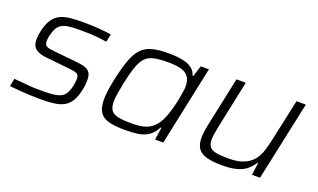

<svg xmlns="http://www.w3.org/2000/svg" viewBox="-61 -835 1920 1160"><g transform="rotate(20 898.5 -255.0)"><path d="M235 8Q204 8 167.5 6.5Q131 5 96 2Q61 -1 33 -4L43 -54Q79 -51 104 -49Q129 -47 149.5 -45Q170 -43 191 -43Q212 -43 238 -43Q295 -43 325.5 -51.5Q356 -60 370 -80Q384 -100 392 -134Q395 -150 396.5 -162Q398 -174 398 -182Q398 -208 383 -215Q368 -222 335 -225L183 -241Q132 -246 109.5 -265Q87 -284 87 -322Q87 -333 88.5 -348Q90 -363 94 -380Q105 -429 124.5 -457Q144 -485 172 -498Q200 -511 238 -514.5Q276 -518 324 -518Q352 -518 383 -516.5Q414 -515 444.5 -512Q475 -509 499 -505L488 -455Q459 -459 431 -462Q403 -465 375.5 -466Q348 -467 316 -467Q274 -467 241.5 -463Q209 -459 187.5 -441.5Q166 -424 156 -382Q152 -370 150 -358Q148 -346 148 -337Q148 -311 163 -303.5Q178 -296 213 -293L362 -278Q397 -275 418.5 -267Q440 -259 450 -243Q460 -227 460 -199Q460 -185 458.5 -168Q457 -151 452 -129Q442 -84 425 -57Q408 -30 382.5 -16Q357 -2 320.5 3Q284 8 235 8Z M777 8Q711 8 670.5 -3Q630 -14 612 -42.5Q594 -71 594 -123Q594 -148 598.5 -181.5Q603 -215 612 -257Q629 -336 647.5 -387Q666 -438 692.5 -466.5Q719 -495 760.5 -506.5Q802 -518 864 -518Q917 -518 955 -510.5Q993 -503 1016.5 -486Q1040 -469 1048 -440H1053L1075 -510H1128L1020 0H967L979 -80H974Q955 -43 927.5 -23.5Q900 -4 863 2Q826 8 777 8ZM798 -43Q845 -43 875 -50.5Q905 -58 925 -73Q945 -88 962 -112Q974 -129 984.5 -156Q995 -183 1003.5 -213.5Q1012 -244 1018 -273.5Q1024 -303 1027.5 -327Q1031 -351 1031 -363Q1031 -420 997 -443Q963 -466 884 -466Q830 -466 795 -459Q760 -452 738.5 -430.5Q717 -409 702 -367Q687 -325 672 -255Q664 -215 659 -184Q654 -153 654 -131Q654 -94 668 -75Q682 -56 714 -49.5Q746 -43 798 -43Z M1401 8Q1334 8 1296 -4Q1258 -16 1242.5 -41Q1227 -66 1227 -106Q1227 -125 1230 -148.5Q1233 -172 1239 -198L1305 -510H1365L1301 -206Q1296 -181 1292 -158Q1288 -135 1288 -119Q1288 -87 1301 -71Q1314 -55 1343 -49.5Q1372 -44 1420 -44Q1484 -44 1522.5 -61Q1561 -78 1582.5 -106.5Q1604 -135 1615 -171.5Q1626 -208 1634 -246L1691 -510H1751L1642 0H1590L1601 -80H1597Q1582 -56 1559 -35.5Q1536 -15 1498.5 -3.5Q1461 8 1401 8Z"/></g></svg>

Font: Saira SemiExpanded Light
Style: Italic
Weight: 300
Width: 6
Italic angle: -12°
Designer: Hector Gatti with collaboration of the Omnibus-Type team
Foundry: Omnibus-Type
Version: Version 1.101